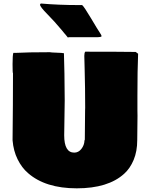

<svg xmlns="http://www.w3.org/2000/svg" viewBox="-20 -1031 829 1082"><path d="M754.9 -378.4 753.4 -241.2Q753.4 -178.2 733.2 -129.9Q712.9 -81.5 679.7 -51.8Q589.4 30.3 412.6 30.3Q235.8 30.3 137.7 -55.7Q103 -85.4 79.3 -133.1Q55.7 -180.7 50.8 -240.7Q53.2 -444.8 53.2 -618.2Q50.8 -618.2 50.8 -669.4Q50.8 -720.7 55.2 -732.9H65.4Q137.2 -736.8 261.2 -736.8Q270 -734.9 293.2 -734.4Q316.4 -733.9 325.2 -732.9L340.3 -731Q343.8 -634.3 344.7 -464.8L341.8 -268.6Q341.8 -170.9 398.4 -170.9Q422.4 -170.9 438.7 -191.9Q455.1 -212.9 456.1 -239.3L458 -244.1L459.5 -408.7L460 -423.3Q460 -536.6 457 -642.1L456.1 -677.7Q455.1 -699.2 455.1 -716.3Q455.1 -733.4 460.4 -739.7Q648.9 -739.7 744.6 -738.3Q748 -734.9 753.4 -731.9H752.9L758.3 -728.5Q754.4 -636.2 754.4 -491.2V-407.2ZM367.2 -821.3 362.8 -819.3Q361.8 -820.3 345.2 -840.8V-840.3L330.1 -858.9Q286.6 -911.1 246.1 -951.9Q205.6 -992.7 205.6 -1004.9Q205.6 -1007.3 210 -1011.2Q310.1 -1002.4 424.8 -1002.4H439.5L442.4 -1002.9Q453.1 -995.1 492.9 -928Q532.7 -860.8 542.5 -846.9Q552.2 -833 552.2 -827.1Q552.2 -821.3 522.5 -821.3Z"/></svg>

Font: Bowlby One
Style: Regular
Weight: 400
Designer: vernon adams
Foundry: vernon adams
Version: Version 1.000